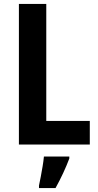

<svg xmlns="http://www.w3.org/2000/svg" viewBox="-20 -734 497 975"><path d="M76 0V-714H215V-120H436V0ZM332 71Q304 145 262 221H178V208Q182 190 187 163.5Q192 137 196.5 110Q201 83 203 61H332Z"/></svg>

Font: Noto Sans Gujarati Condensed
Style: Bold
Weight: 700
Width: 3
Designer: Jelle Bosma - Monotype Design Team, Universal Thirst
Foundry: Monotype Imaging Inc.
Version: Version 2.106; ttfautohint (v1.8.4.7-5d5b)